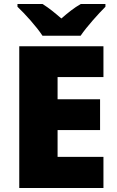

<svg xmlns="http://www.w3.org/2000/svg" viewBox="-20 -947 589 967"><path d="M194 -767H386C417 -813 477 -879 511 -913V-927H387C352 -907 324 -884 289 -854C254 -884 229 -905 194 -927H68V-913C106 -877 164 -813 194 -767ZM501 0V-157H270V-292H484V-447H270V-559H501V-714H77V0Z"/></svg>

Font: Noto Sans Kannada Black
Style: Regular
Weight: 900
Designer: Jelle Bosma - Monotype Design Team
Foundry: Monotype Imaging Inc.
Version: Version 2.005